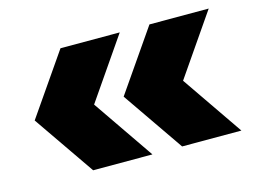

<svg xmlns="http://www.w3.org/2000/svg" viewBox="-68 -616 882 665"><g transform="rotate(-15 372.5 -284.0)"><path d="M192 -65.5 41 -284.5 192 -503H404.5L254 -284.5L404.5 -65.5ZM511 -65.5 360 -284.5 511 -503H723.5L573 -284.5L723.5 -65.5Z"/></g></svg>

Font: Encode Sans Exp XBd
Style: Regular
Weight: 800
Width: 7
Designer: Multiple Designers
Foundry: Impallari Type
Version: Version 3.002; ttfautohint (v1.8.3) -l 8 -r 50 -G 200 -x 14 